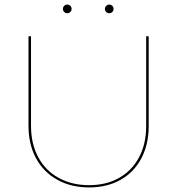

<svg xmlns="http://www.w3.org/2000/svg" viewBox="-20 -817 777 842"><path d="M256 -778Q256 -786 261.5 -791.5Q267 -797 275 -797Q283 -797 288.5 -791.5Q294 -786 294 -778Q294 -770 288.5 -764.5Q283 -759 275 -759Q267 -759 261.5 -764.5Q256 -770 256 -778ZM440 -778Q440 -786 446 -791.5Q452 -797 459 -797Q467 -797 472.5 -791.5Q478 -786 478 -778Q478 -770 472.5 -764.5Q467 -759 459 -759Q451 -759 445.5 -764.5Q440 -770 440 -778ZM105 -265V-658H116V-265Q116 -187 147.5 -128Q179 -69 237 -37Q295 -5 371 -5Q446 -5 502.5 -37Q559 -69 590 -127.5Q621 -186 621 -264V-658H632V-264Q632 -183 599.5 -122Q567 -61 508 -28Q449 5 371 5Q292 5 231.5 -28.5Q171 -62 138 -123Q105 -184 105 -265Z"/></svg>

Font: Ysabeau SC Hairline
Style: Regular
Weight: 100
Designer: Christian Thalmann (Catharsis Fonts)
Version: Version 0.003